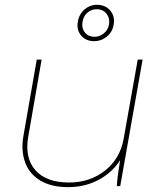

<svg xmlns="http://www.w3.org/2000/svg" viewBox="-20 -765 655 789"><path d="M76 -205 131 -520H151L96 -203Q81 -116 125.5 -65.5Q170 -15 264 -15Q349 -15 411 -63.5Q473 -112 488 -194L546 -520H566L474 0H460Q461 -21 466 -57Q471 -93 478 -135L484 -125Q453 -65 393.5 -30.5Q334 4 260 4Q190 4 145 -23.5Q100 -51 83 -98.5Q66 -146 76 -205ZM300 -676Q303 -697 315.5 -713.5Q328 -730 346.5 -738.5Q365 -747 386 -745Q418 -742 435.5 -718.5Q453 -695 447 -664Q442 -632 417 -613Q392 -594 360 -596Q328 -599 311 -622Q294 -645 300 -676ZM428 -665Q432 -689 419 -707Q406 -725 383 -727Q359 -729 341 -714.5Q323 -700 319 -675Q315 -650 327.5 -633Q340 -616 363 -614Q386 -612 405 -626.5Q424 -641 428 -665Z"/></svg>

Font: Fixel Italic Variable 20240409 Display Thin
Style: Italic
Weight: 100
Italic angle: -10°
Designer: AlfaBravo + MacPaw
Foundry: Kyrylo Tkachov, Marchela Mozhyna, Serhii Makarenko, Maria Weinstein, Zakhar Kryvoshyya
Version: Version 1.211;Glyphs 3.2 (3225)